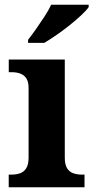

<svg xmlns="http://www.w3.org/2000/svg" viewBox="-20 -786 392 806"><path d="M16.6 0V-53H29Q49.3 -53 65.2 -59Q81.1 -64.9 90.5 -80.3Q100 -95.7 100 -124.1V-416.1Q100 -443.2 90.3 -457.4Q80.5 -471.7 64.6 -477.3Q48.7 -483 29 -483H16.8V-536H252V-123.9Q252 -95.8 261.3 -80.3Q270.5 -64.8 286.9 -58.9Q303.3 -53 323 -53H334.8V0ZM97.9 -619Q112.9 -638 131.2 -664Q149.5 -690 167.1 -717Q184.7 -744 194.7 -766H352.2V-756Q343.2 -743 322 -723Q300.8 -703 273.4 -681Q245.9 -659 217.7 -639.5Q189.5 -620 166 -606H97.9Z"/></svg>

Font: Noto Serif Sinhala
Style: Regular
Weight: 400
Designer: Jelle Bosma - Monotype Design Team
Foundry: Monotype Imaging Inc.
Version: Version 2.006